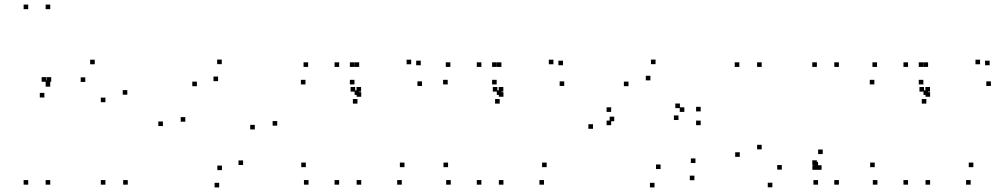

<svg xmlns="http://www.w3.org/2000/svg" viewBox="-20 -795 4380 837"><path d="M199 -424.2V-444.2H179V-424.2ZM199 -755V-775H179V-755ZM103 -755V-775H83V-755ZM103 10V-10H83V10ZM199 10V-10H179V10ZM199 -417.2V-437.2H179V-417.2ZM535 -382.2V-402.2H515V-382.2ZM393 -514.8V-534.8H373V-514.8ZM203.3 -438.7V-458.7H183.3V-438.7ZM181.5 -438.7V-458.7H161.5V-438.7ZM173.5 -370V-390H153.5V-370ZM351.8 -437.8V-457.8H331.8V-437.8ZM439.5 -349.5V-369.5H419.5V-349.5ZM439.5 10V-10H419.5V10ZM537 10V-10H517V10Z M1188.5 -247.2V-267.2H1168.5V-247.2ZM946.7 -515.3V-535.3H926.7V-515.3ZM690.2 -245.5V-265.5H670.2V-245.5ZM935.5 22V2H915.5V22ZM787.8 -264.5V-284.5H767.8V-264.5ZM838.3 -419.2V-439.2H818.3V-419.2ZM930.7 -441.3V-461.3H910.7V-441.3ZM1090.8 -230.8V-250.8H1070.8V-230.8ZM1039.8 -75.7V-95.7H1019.8V-75.7ZM947.5 -53.3V-73.3H927.5V-53.3Z M1458.5 -503.3V-523.3H1438.5V-503.3ZM1458.5 10V-10H1438.5V10ZM1554.7 10V-10H1534.7V10ZM1554.7 -373.2V-393.2H1534.7V-373.2ZM1545.8 -381.2V-401.2H1525.8V-381.2ZM1545.8 -503.3V-523.3H1525.8V-503.3ZM1731.5 10V-10H1711.5V10ZM1743.2 -66.3V-86.3H1723.2V-66.3ZM1313.3 -66.3V-86.3H1293.3V-66.3ZM1325 10V-10H1305V10ZM1525.2 -427V-447H1505.2V-427ZM1525.2 -503.3V-523.3H1505.2V-503.3ZM1323.3 -503.3V-523.3H1303.3V-503.3ZM1311.7 -427V-447H1291.7V-427ZM1814.3 -510.5V-530.5H1794.3V-510.5ZM1772.5 -514.8V-534.8H1752.5V-514.8ZM1554.2 -395.7V-415.7H1534.2V-395.7ZM1528.3 -395.7V-415.7H1508.3V-395.7ZM1538.3 -343.3V-363.3H1518.3V-343.3ZM1819.7 -420.3V-440.3H1799.7V-420.3Z M2078.5 -503.3V-523.3H2058.5V-503.3ZM2078.5 10V-10H2058.5V10ZM2174.7 10V-10H2154.7V10ZM2174.7 -373.2V-393.2H2154.7V-373.2ZM2165.8 -381.2V-401.2H2145.8V-381.2ZM2165.8 -503.3V-523.3H2145.8V-503.3ZM2351.5 10V-10H2331.5V10ZM2363.2 -66.3V-86.3H2343.2V-66.3ZM1933.3 -66.3V-86.3H1913.3V-66.3ZM1945 10V-10H1925V10ZM2145.2 -427V-447H2125.2V-427ZM2145.2 -503.3V-523.3H2125.2V-503.3ZM1943.3 -503.3V-523.3H1923.3V-503.3ZM1931.7 -427V-447H1911.7V-427ZM2434.3 -510.5V-530.5H2414.3V-510.5ZM2392.5 -514.8V-534.8H2372.5V-514.8ZM2174.2 -395.7V-415.7H2154.2V-395.7ZM2148.3 -395.7V-415.7H2128.3V-395.7ZM2158.3 -343.3V-363.3H2138.3V-343.3ZM2439.7 -420.3V-440.3H2419.7V-420.3Z M2815.3 -444.7V-464.7H2795.3V-444.7ZM2944 -323.7V-343.7H2924V-323.7ZM2937.8 -271.8V-291.8H2917.8V-271.8ZM2963.3 -307.2V-327.2H2943.3V-307.2ZM2644.3 -307.2V-327.2H2624.3V-307.2ZM2644.3 -249.3V-269.3H2624.3V-249.3ZM3034.5 -249.3V-269.3H3014.5V-249.3ZM3034.5 -309.3V-329.3H3014.5V-309.3ZM2837.8 -515.3V-535.3H2817.8V-515.3ZM2565 -233.5V-253.5H2545V-233.5ZM2833.3 22V2H2813.3V22ZM3007.2 -9.3V-29.3H2987.2V-9.3ZM3011.7 -84.3V-104.3H2991.7V-84.3ZM2859.7 -58V-78H2839.7V-58ZM2657.7 -266.5V-286.5H2637.7V-266.5ZM2719.7 -419.3V-439.3H2699.7V-419.3Z M3546.2 -69.2V-89.2H3526.2V-69.2ZM3546.2 10V-10H3526.2V10ZM3637 10V-10H3617V10ZM3637 -503.3V-523.3H3617V-503.3ZM3541 -503.3V-523.3H3521V-503.3ZM3541 -76.2V-96.2H3521V-76.2ZM3205 -111.2V-131.2H3185V-111.2ZM3347 21.5V1.5H3327V21.5ZM3541.5 -54.7V-74.7H3521.5V-54.7ZM3561.5 -54.7V-74.7H3541.5V-54.7ZM3566.5 -123.3V-143.3H3546.5V-123.3ZM3388.2 -55.5V-75.5H3368.2V-55.5ZM3300.5 -143.8V-163.8H3280.5V-143.8ZM3300.5 -503.3V-523.3H3280.5V-503.3ZM3203 -503.3V-523.3H3183V-503.3Z M3938.5 -503.3V-523.3H3918.5V-503.3ZM3938.5 10V-10H3918.5V10ZM4034.7 10V-10H4014.7V10ZM4034.7 -373.2V-393.2H4014.7V-373.2ZM4025.8 -381.2V-401.2H4005.8V-381.2ZM4025.8 -503.3V-523.3H4005.8V-503.3ZM4211.5 10V-10H4191.5V10ZM4223.2 -66.3V-86.3H4203.2V-66.3ZM3793.3 -66.3V-86.3H3773.3V-66.3ZM3805 10V-10H3785V10ZM4005.2 -427V-447H3985.2V-427ZM4005.2 -503.3V-523.3H3985.2V-503.3ZM3803.3 -503.3V-523.3H3783.3V-503.3ZM3791.7 -427V-447H3771.7V-427ZM4294.3 -510.5V-530.5H4274.3V-510.5ZM4252.5 -514.8V-534.8H4232.5V-514.8ZM4034.2 -395.7V-415.7H4014.2V-395.7ZM4008.3 -395.7V-415.7H3988.3V-395.7ZM4018.3 -343.3V-363.3H3998.3V-343.3ZM4299.7 -420.3V-440.3H4279.7V-420.3Z"/></svg>

Font: Monaspace Argon Dots Var
Style: Regular
Weight: 400
Designer: Riley Cran and the Lettermatic Team
Version: Version 1.100 (Monaspace Argon Dots)